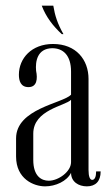

<svg xmlns="http://www.w3.org/2000/svg" viewBox="-20 -656 389 681"><path d="M199 -535H205C184 -572 175 -600 169 -636H128C144 -594 169 -563 199 -535ZM47 -391C47 -370 53 -347 81 -347C111 -347 114 -376 108 -405C105 -438 112 -484 165 -485C204 -485 232 -460 232 -402V-320C202 -289 37 -271 37 -165V-101C37 -21 100 5 140 5C177 5 217 -13 232 -43C232 -11 259 5 288 5C319 5 337 -13 337 -48H321C321 -29 316 -18 307 -18C299 -18 294 -30 294 -53V-376C294 -444 250 -500 168 -500C92 -500 47 -449 47 -391ZM232 -302V-81C232 -47 187 -15 153 -15C127 -15 98 -31 98 -89V-182C98 -267 211 -280 232 -302Z"/></svg>

Font: Emberly
Style: Regular
Weight: 400
Designer: Rajesh Rajput
Foundry: Rajesh Rajput
Version: Version 1.000